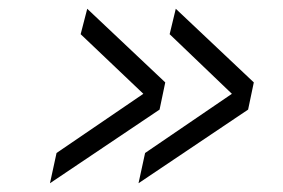

<svg xmlns="http://www.w3.org/2000/svg" viewBox="-20 -505 646 438"><path d="M381 -485 559 -317 546 -255 296 -87 311 -156 509 -291 367 -427ZM179 -485 357 -317 344 -255 94 -87 109 -156 307 -291 164 -427Z"/></svg>

Font: GFS Neohellenic Rg
Style: Italic
Weight: 400
Italic angle: -12°
Designer: Takis Katsoulidis and George D. Matthiopoulos
Foundry: Takis Katsoulidis and George D. Matthiopoulos
Version: Version 1.0